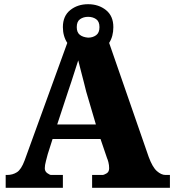

<svg xmlns="http://www.w3.org/2000/svg" viewBox="-20 -893 828 913"><path d="M7 0V-61H14Q40 -61 60.5 -74Q81 -87 97 -130L300 -689Q290 -704 284.5 -723Q279 -742 279 -764Q279 -817 314 -845Q349 -873 399 -873Q449 -873 484 -845Q519 -817 519 -764Q519 -720 499 -689L687 -147Q705 -98 726 -79.5Q747 -61 767 -61H788V0H418V-61H469Q473 -61 486 -68Q499 -75 499 -93Q499 -108 495.5 -121.5Q492 -135 489 -141L458 -232H230L207 -160Q204 -148 198.5 -127.5Q193 -107 193 -93Q193 -78 205 -69.5Q217 -61 223 -61H279V0ZM399 -714Q421 -714 437 -725.5Q453 -737 453 -764Q453 -791 437 -802Q421 -813 399 -813Q377 -813 361 -802Q345 -791 345 -764Q345 -739 359.5 -727.5Q374 -716 399 -714ZM252 -301H436L390 -457Q386 -475 379 -501Q372 -527 365 -555Q358 -583 352 -606Q346 -588 337 -559.5Q328 -531 319 -503.5Q310 -476 304 -459Z"/></svg>

Font: Noto Serif Telugu Black
Style: Regular
Weight: 900
Designer: Jelle Bosma - Monotype Design Team
Foundry: Monotype Imaging Inc.
Version: Version 2.005; ttfautohint (v1.8.4.7-5d5b)